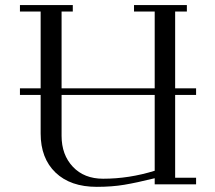

<svg xmlns="http://www.w3.org/2000/svg" viewBox="-20 -722 844 752"><path d="M58.1 -350.1V-376H139.2V-676.8H58.1V-702.1H265.1V-676.8H221.2V-376H585.9V-676.8H504.9V-702.1H711.9V-676.8H666V-376H748V-350.1H666V-25.9H748V0H585.9V-23.9Q514.6 -6.3 466.6 1.7Q418.5 9.8 358.9 9.8Q255.9 9.8 197.5 -46.1Q139.2 -102.1 139.2 -199.2V-350.1ZM221.2 -189.9Q221.2 -115.7 265.4 -68.8Q309.6 -22 383.8 -22Q485.4 -22 585.9 -53.2V-350.1H221.2Z"/></svg>

Font: Dehuti Alt
Style: Book
Weight: 400
Version: Version 1.2